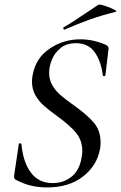

<svg xmlns="http://www.w3.org/2000/svg" viewBox="-20 -808 529 840"><path d="M48 -22Q40 -27 42 -41L62 -176Q62 -181 67.5 -181Q73 -181 74 -176Q81 -99 115 -53Q149 -7 211 -7Q258 -7 293 -35Q328 -63 337 -119Q340 -134 340 -147Q340 -195 311.5 -228.5Q283 -262 230 -300Q193 -327 171.5 -346Q150 -365 135 -391Q120 -417 120 -451Q120 -466 123 -481Q137 -555 197.5 -595.5Q258 -636 332 -636Q387 -636 443 -612Q456 -605 455 -595L441 -478Q441 -475 435.5 -475Q430 -475 430 -478Q422 -541 394 -580Q366 -619 312 -619Q272 -619 246 -598.5Q220 -578 207.5 -548Q195 -518 195 -489Q195 -458 209.5 -434Q224 -410 244 -392.5Q264 -375 302 -348Q360 -307 390 -272Q420 -237 420 -186Q420 -168 418 -158Q405 -84 343.5 -36Q282 12 186 12Q150 12 117 4.5Q84 -3 48 -22ZM262 -678Q258 -678 257 -682.5Q256 -687 259 -689Q295 -709 362 -755Q394 -777 410 -787Q415 -790 437.5 -783Q460 -776 477.5 -767Q495 -758 486 -756Q424 -741 372.5 -722.5Q321 -704 264 -679Z"/></svg>

Font: Cormorant Infant Medium
Style: Italic
Weight: 500
Italic angle: -10°
Designer: Christian Thalmann (Catharsis Fonts)
Foundry: Catharsis Fonts
Version: Version 4.000